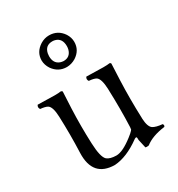

<svg xmlns="http://www.w3.org/2000/svg" viewBox="-163 -777 833 896"><g transform="rotate(-30 253.5 -328.5)"><path d="M231.9 -636.2Q193.4 -636.2 185.5 -597.7Q184.1 -590.3 184.1 -583Q184.1 -544.4 214.4 -533.2Q223.1 -530.3 231.9 -529.8Q268.1 -529.8 277.8 -565.9Q279.8 -574.7 279.8 -583Q279.8 -625 246.1 -634.3Q239.3 -636.2 231.9 -636.2ZM144 -583Q144 -627.9 185.1 -654.3Q207.5 -668 231.9 -668Q279.3 -668 306.2 -627.9Q319.8 -606.4 319.8 -583Q319.8 -538.1 279.8 -512.2Q257.3 -498.5 231.9 -498Q186 -498 158.7 -537.1Q144.5 -559.1 144 -583ZM196.8 9.8Q79.6 8.3 84 -120.1Q87.9 -217.8 84 -315.9Q82 -370.1 63 -381.8Q50.8 -388.7 24.9 -391.1Q16.6 -402.8 24.9 -414.1Q95.2 -412.1 116.2 -412.1Q138.7 -412.1 148.9 -414.1Q155.8 -413.1 157.2 -408.2Q157.2 -407.2 152.8 -319.8Q148.9 -226.6 152.8 -132.8Q155.8 -56.2 175.3 -38.6Q190.9 -25.4 225.1 -24.9Q259.3 -24.9 315.4 -68.4Q324.2 -75.2 331.1 -81.1Q343.8 -92.8 344.7 -95.7Q345.7 -100.1 346.2 -107.9Q350.1 -205.6 346.2 -310.1Q346.2 -312.5 346.2 -314Q343.8 -369.6 325.7 -381.8Q313.5 -389.2 287.1 -391.1Q278.8 -402.8 287.1 -414.1Q357.4 -412.1 377.9 -412.1Q401.4 -412.1 412.1 -414.1Q418 -412.6 418.9 -408.2Q418.9 -407.2 415 -319.8Q411.1 -222.2 415 -117.7Q415 -115.2 415 -113.8Q417 -69.3 434.6 -57.1Q450.7 -46.9 484.9 -43.9Q491.2 -35.6 484.9 -28.8Q416.5 -20 378.9 9.8Q367.2 12.2 360.8 9.8Q360.8 9.8 350.6 -35.6Q350.1 -42.5 350.1 -46.9Q350.1 -56.2 338.4 -49.8Q336.9 -48.8 335.9 -47.9Q262.2 5.4 196.8 9.8Z"/></g></svg>

Font: Linux Libertine Display O
Style: Regular
Weight: 400
Designer: Philipp H. Poll
Foundry: Philipp H. Poll
Version: Version 5.0.9